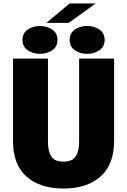

<svg xmlns="http://www.w3.org/2000/svg" viewBox="-20 -1076 734 1109"><path d="M639 -262.5Q639 -125 560.2 -56Q481.5 13 346.5 13Q211.5 13 133.2 -56Q55 -125 55 -262.5V-737.5H257V-257.5Q257 -201.5 276.2 -172Q295.5 -142.5 346.5 -142.5Q397.5 -142.5 417.2 -172Q437 -201.5 437 -257.5V-737.5H639ZM211 -765Q170.5 -765 140.2 -785.8Q110 -806.5 110 -845.5Q110 -885 140.2 -905.5Q170.5 -926 211 -926Q251 -926 281.5 -905.5Q312 -885 312 -845.5Q312 -806 281.5 -785.5Q251 -765 211 -765ZM483.5 -765Q443 -765 412.8 -785.8Q382.5 -806.5 382.5 -845.5Q382.5 -885 412.8 -905.5Q443 -926 483.5 -926Q523.5 -926 554 -905.5Q584.5 -885 584.5 -845.5Q584.5 -806 554 -785.5Q523.5 -765 483.5 -765ZM248.5 -944 382 -1056H532.5L377 -944Z"/></svg>

Font: Epilogue Black
Style: Regular
Weight: 900
Designer: Tyler Finck
Foundry: Etcetera Type Co
Version: Version 2.111; ttfautohint (v1.8.3)